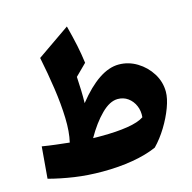

<svg xmlns="http://www.w3.org/2000/svg" viewBox="-116 -919 1050 1049"><g transform="rotate(-15 409.0 -395.0)"><path d="M571.8 -528.8Q627 -528.8 675.3 -499.5Q723.6 -470.2 753.4 -422.4Q783.2 -374.5 783.2 -318.8Q783.2 -281.2 764.4 -230.5Q745.6 -179.7 714.4 -128.7Q683.1 -77.6 645.5 -39.1Q586.9 -13.2 508.3 0.2Q429.7 13.7 337.4 13.7Q253.9 13.7 179 2.7Q104 -8.3 35.6 -26.4L50.8 -205.6Q89.4 -199.2 128.2 -194.6Q167 -189.9 204.1 -186Q217.8 -243.7 215.3 -322.3Q212.9 -400.9 199.7 -491.5Q186.5 -582 167.5 -674.3L353 -802.7Q370.6 -734.9 380.9 -686Q391.1 -637.2 397.9 -585.4L334.5 -522.5Q336.9 -483.9 338.1 -445.3Q339.4 -406.7 338.4 -373Q462.4 -528.8 571.8 -528.8ZM518.1 -348.1Q473.1 -348.1 424.8 -300Q376.5 -252 333.5 -176.3Q345.7 -175.8 357.7 -175.8Q369.6 -175.8 381.3 -175.8Q466.3 -175.8 529.1 -185.8Q591.8 -195.8 623 -216.8Q626.5 -252.4 613.5 -282.2Q600.6 -312 575.7 -330.1Q550.8 -348.1 518.1 -348.1Z"/></g></svg>

Font: Pinar-DS2-FD ExtraBold
Style: Regular
Weight: 800
Designer: Amin Abedi
Version: Version 3.000